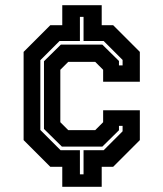

<svg xmlns="http://www.w3.org/2000/svg" viewBox="-20 -720 629 740"><path d="M220 0V-77H174L71 -180V-520L174 -623H220V-700H372V-623H416L519 -520V-405H377.5V-451L347 -481.5H243L212.5 -451V-249L243 -218.5H347L377.5 -249V-295H519V-180L416 -77H372V0ZM288 -48H302V-141H379.5L452.5 -214V-235H438.5V-218L374.5 -155H218.5L149.5 -223V-484L214.5 -548H374.5L438.5 -485V-468H452.5V-489L379.5 -562H302V-655H288V-562H209.5L135.5 -488V-219L213.5 -141H288Z"/></svg>

Font: Tourney Thin
Style: Regular
Weight: 100
Designer: Tyler Finck
Foundry: Etcetera Type Co
Version: Version 1.015